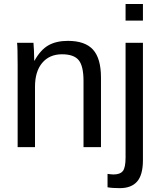

<svg xmlns="http://www.w3.org/2000/svg" viewBox="-20 -745 811 972"><path d="M157.2 -306.2V0H69.3V-415.5Q69.3 -507.8 66.4 -528.3H149.4Q150.9 -514.2 151.9 -490Q152.8 -465.8 153.3 -438H154.8Q185.1 -492.7 224.9 -515.4Q264.6 -538.1 323.7 -538.1Q410.6 -538.1 450.9 -493.7Q491.2 -449.2 491.2 -352.1V0H402.8V-335Q402.8 -410.6 378.4 -440.4Q354 -470.2 293.9 -470.2Q230.5 -470.2 193.8 -426.8Q157.2 -383.3 157.2 -306.2ZM703.6 -724.6V-640.6H615.7V-724.6ZM586.4 207.5Q548.3 207.5 524.4 203.1V135.3Q532.2 136.2 539.6 137.2Q546.9 138.2 554.7 138.2Q588.4 138.2 602.1 120.6Q615.7 103 615.7 52.2V-528.3H703.6V65.4Q703.6 140.1 674.3 173.8Q645 207.5 586.4 207.5Z"/></svg>

Font: Arimo
Style: Regular
Weight: 400
Designer: Steve Matteson
Foundry: Monotype Imaging Inc.
Version: Version 1.33